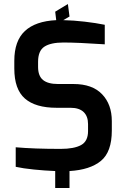

<svg xmlns="http://www.w3.org/2000/svg" viewBox="-20 -844 649 953"><path d="M535 -243V-196Q535 -90 481 -45.5Q427 -1 325 5V89H254V5Q203 3 148.5 -2.5Q94 -8 58 -16V-113Q148 -105 281 -105Q348 -105 382.5 -124Q417 -143 417 -193V-228Q417 -267 395 -288Q373 -309 330 -309H261Q156 -309 103.5 -355Q51 -401 51 -504V-542Q51 -641 103.5 -690Q156 -739 259 -744L254 -786L317 -824L325 -762L294 -744Q344 -743 400 -736.5Q456 -730 500 -721V-624Q365 -633 295 -633Q232 -633 200.5 -612.5Q169 -592 169 -537V-512Q169 -467 193.5 -447Q218 -427 268 -427H345Q438 -427 486.5 -376.5Q535 -326 535 -243Z"/></svg>

Font: Exo SemiBold
Style: Regular
Weight: 600
Designer: Natanael Gama
Foundry: Natanael Gama
Version: Version 1.500